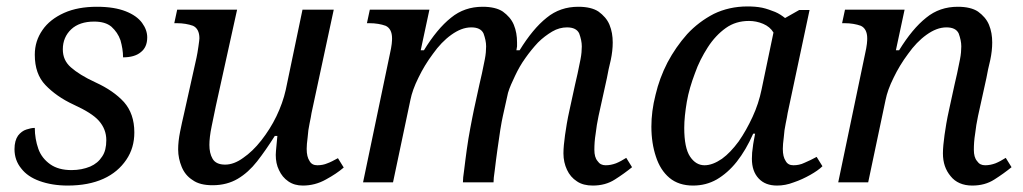

<svg xmlns="http://www.w3.org/2000/svg" viewBox="-20 -566 3177 596"><path d="M190 10C157 10 128 5 103 -4C78 -13 59 -26 46 -43C32 -60 25 -80 25 -103C25 -121 29 -135 36 -145C43 -154 52 -161 62 -164C71 -167 80 -169 88 -169C88 -146 92 -124 99 -104C106 -84 119 -68 136 -56C153 -44 175 -38 202 -38C224 -38 243 -42 260 -49C276 -56 288 -66 297 -80C306 -93 310 -110 310 -131C310 -154 302 -174 287 -191C272 -208 246 -224 209 -241C172 -258 143 -279 121 -302C99 -325 88 -356 88 -396C88 -425 96 -450 112 -473C127 -495 150 -513 179 -526C208 -539 242 -545 281 -545C318 -545 347 -540 370 -531C393 -522 410 -510 421 -495C432 -480 437 -465 437 -450C437 -429 430 -414 417 -404C404 -393 385 -388 362 -388C362 -406 359 -423 354 -441C348 -458 339 -471 326 -483C313 -494 295 -499 272 -499C242 -499 218 -491 201 -475C184 -459 175 -438 175 -413C175 -390 183 -372 200 -357C217 -342 242 -326 277 -310C314 -293 343 -273 365 -249C386 -225 397 -194 397 -155C397 -123 389 -95 372 -70C355 -45 332 -25 301 -11C270 3 233 10 190 10Z M920 10C903 10 888 6 875 -3C862 -12 853 -23 846 -38C839 -52 836 -68 836 -85C836 -92 837 -101 838 -112C839 -123 840 -133 841 -144H833C814 -114 796 -88 778 -65C760 -42 740 -24 718 -11C696 2 670 9 640 9C614 9 593 4 578 -7C562 -17 551 -31 544 -48C537 -65 533 -83 533 -102C533 -119 535 -137 539 -157C543 -177 547 -195 551 -212L590 -387C592 -396 594 -408 596 -422C598 -436 599 -444 599 -447C599 -467 592 -480 579 -486C565 -491 548 -494 529 -494H521L530 -536H716L650 -237C646 -219 642 -198 637 -174C632 -150 630 -131 630 -116C630 -99 633 -85 640 -73C647 -61 660 -55 679 -55C697 -55 716 -62 735 -76C754 -89 773 -107 791 -130C809 -153 825 -178 838 -205C851 -232 861 -260 867 -287L919 -536H1016L947 -215C946 -208 944 -197 941 -183C938 -169 936 -155 935 -140C933 -125 932 -113 932 -104C932 -87 935 -75 941 -66C946 -57 954 -53 965 -53C976 -53 987 -55 996 -59C1005 -62 1016 -68 1029 -75L1047 -46C1032 -33 1014 -21 992 -9C969 4 945 10 920 10Z M1820 10C1801 10 1784 6 1771 -3C1757 -12 1747 -24 1740 -39C1733 -54 1729 -71 1729 -90C1729 -106 1731 -125 1734 -147C1737 -168 1741 -194 1748 -225L1765 -303C1767 -312 1770 -324 1773 -338C1776 -352 1779 -367 1782 -382C1785 -397 1786 -411 1786 -422C1786 -435 1783 -448 1778 -462C1772 -475 1759 -481 1740 -481C1725 -481 1709 -477 1694 -468C1679 -459 1664 -448 1650 -434C1636 -419 1623 -403 1611 -386C1598 -368 1588 -350 1579 -331C1570 -312 1562 -295 1557 -278L1541 -206C1539 -197 1536 -182 1533 -163C1530 -144 1527 -123 1524 -101C1521 -78 1518 -58 1516 -39C1513 -20 1512 -7 1512 0H1417C1417 -8 1418 -21 1421 -40C1423 -58 1426 -79 1429 -102C1432 -125 1436 -147 1440 -169C1444 -191 1448 -210 1451 -225L1468 -303C1470 -312 1473 -324 1476 -338C1479 -352 1482 -367 1485 -382C1488 -397 1489 -411 1489 -422C1489 -435 1486 -448 1481 -462C1475 -475 1462 -481 1443 -481C1422 -481 1402 -473 1381 -458C1360 -443 1341 -423 1324 -399C1306 -375 1291 -350 1279 -325C1266 -299 1258 -276 1254 -256L1200 0H1107L1191 -402C1193 -411 1195 -421 1196 -430C1197 -439 1197 -444 1197 -447C1197 -467 1190 -480 1177 -486C1163 -491 1146 -494 1127 -494H1119L1128 -536H1313L1286 -410H1296C1323 -454 1351 -488 1380 -511C1408 -534 1441 -545 1478 -545C1505 -545 1526 -540 1541 -530C1556 -519 1568 -506 1575 -489C1582 -472 1585 -454 1585 -434C1585 -430 1585 -426 1585 -422C1584 -418 1584 -414 1583 -410H1593C1620 -454 1648 -488 1677 -511C1705 -534 1738 -545 1775 -545C1802 -545 1823 -540 1838 -530C1853 -519 1865 -506 1872 -489C1879 -472 1882 -454 1882 -434C1882 -417 1880 -399 1876 -380C1871 -360 1867 -341 1864 -324L1838 -206C1834 -187 1831 -169 1829 -151C1826 -133 1825 -116 1825 -101C1825 -86 1828 -74 1835 -66C1841 -57 1849 -53 1860 -53C1871 -53 1881 -55 1892 -59C1902 -63 1913 -69 1924 -76L1942 -47C1926 -34 1908 -21 1889 -9C1869 4 1846 10 1820 10Z M2131 10C2102 10 2077 2 2058 -14C2039 -30 2025 -52 2016 -80C2007 -107 2002 -138 2002 -173C2002 -204 2006 -237 2015 -272C2023 -306 2035 -339 2052 -372C2069 -404 2089 -433 2113 -460C2137 -486 2165 -507 2196 -523C2227 -538 2262 -546 2300 -546C2316 -546 2331 -545 2346 -542C2360 -539 2373 -534 2386 -529C2398 -524 2408 -517 2417 -510L2461 -535H2493L2425 -215C2424 -208 2422 -197 2419 -183C2416 -169 2414 -155 2413 -140C2411 -125 2410 -113 2410 -104C2410 -87 2413 -75 2419 -66C2424 -57 2432 -53 2443 -53C2454 -53 2466 -55 2478 -61C2490 -66 2502 -72 2515 -79L2533 -50C2524 -41 2511 -32 2495 -23C2479 -14 2462 -6 2444 0C2426 7 2409 10 2392 10C2368 10 2349 3 2335 -12C2321 -27 2314 -47 2314 -73C2314 -86 2315 -99 2317 -110C2318 -121 2321 -134 2324 -151H2318C2303 -117 2286 -88 2267 -64C2248 -40 2227 -22 2205 -9C2182 4 2158 10 2131 10ZM2167 -53C2184 -53 2202 -60 2221 -73C2239 -86 2256 -104 2273 -127C2289 -150 2303 -175 2316 -203C2329 -231 2338 -259 2344 -288L2381 -465C2374 -477 2363 -486 2349 -492C2335 -498 2320 -501 2305 -501C2278 -501 2254 -494 2233 -479C2212 -464 2193 -444 2177 -419C2161 -394 2147 -367 2137 -338C2126 -309 2117 -279 2112 -250C2107 -220 2104 -193 2104 -169C2104 -128 2110 -98 2122 -80C2134 -62 2149 -53 2167 -53Z M2998 10C2969 10 2946 0 2931 -19C2915 -38 2907 -61 2907 -90C2907 -106 2909 -125 2912 -147C2915 -168 2919 -194 2926 -225L2943 -303C2945 -312 2948 -324 2951 -338C2954 -352 2957 -367 2960 -382C2963 -397 2964 -411 2964 -422C2964 -435 2961 -448 2956 -462C2950 -475 2937 -481 2918 -481C2897 -481 2877 -473 2856 -458C2835 -443 2816 -423 2799 -399C2781 -375 2766 -350 2754 -325C2741 -299 2733 -276 2729 -256L2675 0H2582L2666 -402C2668 -411 2670 -421 2671 -430C2672 -439 2672 -444 2672 -447C2672 -467 2665 -480 2652 -486C2638 -491 2621 -494 2602 -494H2594L2603 -536H2788L2761 -410H2771C2798 -454 2826 -488 2855 -511C2883 -534 2916 -545 2953 -545C2980 -545 3001 -540 3016 -530C3031 -519 3043 -506 3050 -489C3057 -472 3060 -454 3060 -434C3060 -417 3058 -399 3054 -380C3049 -360 3045 -341 3042 -324L3016 -206C3012 -187 3009 -169 3007 -151C3004 -133 3003 -116 3003 -101C3003 -86 3006 -74 3013 -66C3019 -57 3027 -53 3038 -53C3049 -53 3059 -55 3070 -59C3080 -63 3091 -69 3102 -76L3120 -47C3104 -34 3086 -21 3067 -9C3047 4 3024 10 2998 10Z"/></svg>

Font: NameLogos Serif
Style: Italic
Weight: 500
Version: Version 0.1